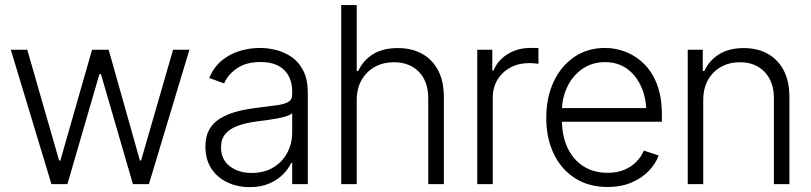

<svg xmlns="http://www.w3.org/2000/svg" viewBox="-20 -748 3295 780"><path d="M189 0 23.9 -545.9H90.8L220.2 -95.7H225.1L354 -545.9H421.4L548.3 -96.2H553.2L683.1 -545.9H749.5L585 0H520L390.1 -446.8H383.8L253.9 0Z M994.1 12.2Q944.8 12.2 903.8 -7.1Q862.8 -26.4 838.6 -63.2Q814.5 -100.1 814.5 -152.8Q814.5 -193.4 829.6 -220.7Q844.7 -248 873 -265.9Q901.4 -283.7 939.7 -294.2Q978 -304.7 1024.4 -310.1Q1070.3 -315.9 1102.1 -320.1Q1133.8 -324.2 1150.4 -333.5Q1167 -342.8 1167 -363.3V-376Q1167 -432.1 1133.8 -464.1Q1100.6 -496.1 1038.6 -496.1Q979.5 -496.1 942.4 -470.2Q905.3 -444.3 890.6 -409.2L830.1 -431.2Q848.6 -475.6 881.3 -502.4Q914.1 -529.3 954.6 -541.3Q995.1 -553.2 1036.6 -553.2Q1067.9 -553.2 1101.6 -544.9Q1135.3 -536.6 1164.6 -516.6Q1193.8 -496.6 1212.2 -460.7Q1230.5 -424.8 1230.5 -370.1V0H1167V-86.4H1163.1Q1152.3 -62.5 1129.9 -39.8Q1107.4 -17.1 1073.7 -2.4Q1040 12.2 994.1 12.2ZM1002.9 -45.4Q1053.2 -45.4 1090.1 -67.6Q1127 -89.8 1147 -127.4Q1167 -165 1167 -209.5V-288.1Q1159.7 -281.2 1143.3 -275.9Q1127 -270.5 1105.7 -266.6Q1084.5 -262.7 1062.7 -259.8Q1041 -256.8 1024.4 -254.9Q978.5 -249 945.6 -236.8Q912.6 -224.6 895.3 -203.6Q877.9 -182.6 877.9 -149.4Q877.9 -100.1 913.3 -72.8Q948.7 -45.4 1002.9 -45.4Z M1429.2 -340.8V0H1366.2V-727.5H1429.2V-459.5H1435.5Q1454.6 -502 1494.6 -527.3Q1534.7 -552.7 1596.7 -552.7Q1651.9 -552.7 1693.8 -530Q1735.8 -507.3 1759.5 -462.9Q1783.2 -418.5 1783.2 -353V0H1719.7V-349.1Q1719.7 -417 1681.9 -456.1Q1644 -495.1 1580.1 -495.1Q1536.6 -495.1 1502.7 -476.3Q1468.8 -457.5 1449 -423.1Q1429.2 -388.7 1429.2 -340.8Z M1918.9 0V-545.9H1980V-461.4H1984.9Q2001.5 -502.9 2042.2 -528.1Q2083 -553.2 2134.3 -553.2Q2142.1 -553.2 2151.6 -553.2Q2161.1 -553.2 2167.5 -552.7V-488.8Q2163.6 -489.3 2152.8 -490.5Q2142.1 -491.7 2128.9 -491.7Q2086.9 -491.7 2053.5 -473.6Q2020 -455.6 2001 -424.1Q1981.9 -392.6 1981.9 -352.1V0Z M2448.2 11.7Q2372.1 11.7 2315.9 -24.2Q2259.8 -60.1 2229.5 -123.5Q2199.2 -187 2199.2 -269.5Q2199.2 -352.1 2229.2 -416Q2259.3 -480 2313 -516.6Q2366.7 -553.2 2437.5 -553.2Q2481.4 -553.2 2522.9 -536.9Q2564.5 -520.5 2597.7 -487.3Q2630.9 -454.1 2649.9 -403.1Q2668.9 -352.1 2668.9 -281.7V-253.4H2242.7V-309.1H2634.8L2606 -287.6Q2606 -347.2 2585.7 -394Q2565.4 -440.9 2527.8 -468.3Q2490.2 -495.6 2437.5 -495.6Q2385.3 -495.6 2345.7 -468Q2306.2 -440.4 2284.4 -394.8Q2262.7 -349.1 2262.7 -294.9V-262.2Q2262.7 -196.8 2285.4 -148.2Q2308.1 -99.6 2349.9 -72.8Q2391.6 -45.9 2448.2 -45.9Q2486.8 -45.9 2516.1 -58.1Q2545.4 -70.3 2565.4 -91.1Q2585.4 -111.8 2595.7 -136.2L2655.8 -116.2Q2643.1 -82 2615 -53Q2586.9 -23.9 2544.7 -6.1Q2502.4 11.7 2448.2 11.7Z M2836.9 -340.8V0H2773.9V-545.9H2835V-459.5H2841.3Q2860.4 -502 2900.9 -527.3Q2941.4 -552.7 3001.5 -552.7Q3056.6 -552.7 3098.4 -529.8Q3140.1 -506.8 3163.6 -462.4Q3187 -418 3187 -353V0H3124V-349.1Q3124 -416 3086.4 -455.6Q3048.8 -495.1 2985.8 -495.1Q2942.9 -495.1 2909.2 -476.3Q2875.5 -457.5 2856.2 -423.1Q2836.9 -388.7 2836.9 -340.8Z"/></svg>

Font: Inter Tight Light
Style: Regular
Weight: 300
Designer: Rasmus Andersson
Foundry: rsms
Version: Version 3.004